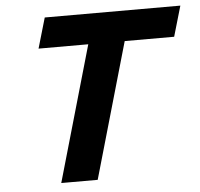

<svg xmlns="http://www.w3.org/2000/svg" viewBox="-49 -706 789 756"><g transform="rotate(-5 345.5 -327.5)"><path d="M326 -568H470L307 0H163ZM120 -535 155 -655H691L656 -535Z"/></g></svg>

Font: Intel One Mono Light
Style: Italic
Weight: 300
Italic angle: -16°
Monospace: yes
Designer: Fred Shallcrass
Foundry: Frere-Jones Type LLC
Version: Version 1.004